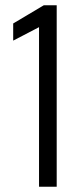

<svg xmlns="http://www.w3.org/2000/svg" viewBox="-20 -708 313 728"><path d="M128 0V-605L30 -554V-619L146 -688H195V0Z"/></svg>

Font: Saira Condensed
Style: Regular
Weight: 400
Width: 3
Designer: Hector Gatti with collaboration of the Omnibus-Type team
Foundry: Omnibus-Type
Version: Version 1.101